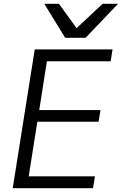

<svg xmlns="http://www.w3.org/2000/svg" viewBox="-20 -983 640 1003"><path d="M161.5 -725H568L558 -663H225L185 -408H505L495 -347H175L130 -62H476L466 0H46.5ZM211.5 -963H288L380 -836L516 -963H596.5L427 -785.5H320.5Z"/></svg>

Font: JuliaMono Light
Style: Italic
Weight: 300
Italic angle: -9°
Monospace: yes
Designer: cormullion
Foundry: corm
Version: Version 0.054; ttfautohint (v1.8.4)